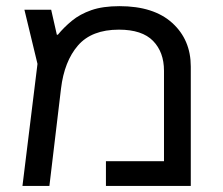

<svg xmlns="http://www.w3.org/2000/svg" viewBox="-20 -610 732 630"><path d="M372.1 -589.8Q484.4 -589.8 545.2 -534.7Q606 -479.5 606 -391.6V0H327.6V-81.1H518.1V-377.9Q518.1 -439 482.2 -475.8Q446.3 -512.7 370.1 -512.7Q280.8 -512.7 235.8 -460.7Q190.9 -408.7 180.2 -319.3L142.1 0H53.7L103 -400.4L60.1 -578.1H147.9L166.5 -496.1H169.9Q189.9 -520.5 216.1 -542Q242.2 -563.5 279.8 -576.7Q317.4 -589.8 372.1 -589.8Z"/></svg>

Font: Lunasima
Style: Regular
Weight: 400
Designer: The DocRepair Project, Monotype Design Team
Foundry: Google
Version: Version 2.009